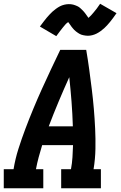

<svg xmlns="http://www.w3.org/2000/svg" viewBox="-24 -1000 644 1020"><path d="M-4 0V-101H48Q57 -156 74 -209.5Q91 -263 111 -316Q131 -369 153 -422Q175 -475 198.5 -527Q222 -579 246.5 -631Q271 -683 296 -735H434Q443 -683 450 -631Q457 -579 463.5 -527Q470 -475 474.5 -422Q479 -369 481.5 -316Q484 -263 483 -209Q482 -155 473 -101H512V0H301V-101H353Q359 -133 361 -165Q363 -197 364 -229H200Q190 -197 181.5 -165Q173 -133 167 -101H206V0ZM235 -329H363Q361 -395 356 -460Q351 -525 344 -590Q315 -526 287.5 -460.5Q260 -395 235 -329ZM275 -808 188 -859Q198 -872 206.5 -883.5Q215 -895 223 -904.5Q231 -914 239 -922.5Q247 -931 254.5 -938Q262 -945 273 -953Q284 -961 294.5 -966.5Q305 -972 317.5 -975Q330 -978 341 -978Q347 -978 353 -977.5Q359 -977 364.5 -975.5Q370 -974 375.5 -972Q381 -970 386.5 -967.5Q392 -965 395.5 -962.5Q399 -960 404 -955.5Q409 -951 413.5 -946.5Q418 -942 421.5 -938Q425 -934 428 -930Q431 -926 433.5 -922.5Q436 -919 439.5 -914Q443 -909 446 -905Q454 -912 460 -918.5Q466 -925 473.5 -934Q481 -943 490 -954.5Q499 -966 508 -980L595 -930Q586 -917 577.5 -905.5Q569 -894 561 -884Q553 -874 545 -865.5Q537 -857 529.5 -850Q522 -843 511 -835Q500 -827 489 -821.5Q478 -816 466 -813Q454 -810 442 -810Q436 -810 430 -811Q424 -812 418.5 -813Q413 -814 407.5 -816Q402 -818 397 -821Q392 -824 388.5 -826.5Q385 -829 379.5 -833Q374 -837 370 -841.5Q366 -846 362.5 -850Q359 -854 356 -858Q353 -862 350.5 -866Q348 -870 344 -875Q340 -880 338 -883Q330 -877 323.5 -870Q317 -863 310 -854Q303 -845 294 -833.5Q285 -822 275 -808Z"/></svg>

Font: Iosevka Curly Slab Extended
Style: Bold Italic
Weight: 700
Width: 7
Italic angle: -9°
Monospace: yes
Designer: Belleve Invis
Foundry: Belleve Invis
Version: Version 11.0.0; ttfautohint (v1.8.3)